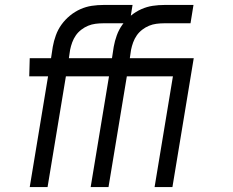

<svg xmlns="http://www.w3.org/2000/svg" viewBox="-20 -755 940 775"><path d="M100 0 174 -447H98L100 -520H186L193 -566Q197 -589 205.5 -612.5Q214 -636 228.5 -656Q243 -676 262.5 -692Q282 -708 304.5 -718Q327 -728 350.5 -731.5Q374 -735 398 -735H515L503 -661H396Q381 -661 365.5 -659Q350 -657 335.5 -651Q321 -645 308 -635Q295 -625 286 -612Q277 -599 271.5 -584Q266 -569 263 -554L258 -520H424L422 -447H246L172 0ZM346 0 420 -447H344L346 -520H432L439 -566Q443 -589 451.5 -612.5Q460 -636 474.5 -656Q489 -676 508.5 -692Q528 -708 550.5 -718Q573 -728 596.5 -731.5Q620 -735 644 -735H761L749 -661H642Q627 -661 611.5 -659Q596 -657 581.5 -651Q567 -645 554 -635Q541 -625 532 -612Q523 -599 517.5 -584Q512 -569 509 -554L504 -520H670L668 -447H492L418 0ZM604 0 678 -447H581L583 -520H762L676 0Z"/></svg>

Font: Iosevka Aile Oblique
Style: Regular
Weight: 400
Italic angle: -9°
Designer: Belleve Invis
Foundry: Belleve Invis
Version: Version 31.1.0; ttfautohint (v1.8.4)